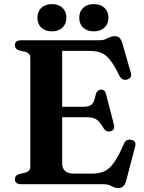

<svg xmlns="http://www.w3.org/2000/svg" viewBox="-20 -896 702 934"><path d="M52.5 -676.5Q52.5 -700 83.5 -700H462.5Q480.5 -700 492.2 -705Q504 -710 514.5 -715Q525 -720 538.5 -720Q554 -720 562 -711.5Q570 -703 576 -683L616 -543.5Q623.5 -517 600 -509.5Q574 -501.5 560.5 -528Q535.5 -579.5 514.8 -605.2Q494 -631 470.2 -639.8Q446.5 -648.5 413 -648.5H282.5V-376.5H383Q414 -376.5 426.5 -388.2Q439 -400 445.5 -435Q451 -459 471 -460Q490.5 -461 496 -438L534 -290Q540.5 -264.5 519.5 -258Q498 -251 485.5 -270Q465 -305 448.2 -315.5Q431.5 -326 398 -326H282.5V-101.5Q282.5 -51.5 340 -51.5H428Q462 -51.5 486.8 -62.2Q511.5 -73 534 -104.5Q556.5 -136 583.5 -198Q593.5 -220 617 -216Q645.5 -211.5 637 -182L594.5 -19Q589.5 0 580.8 9.2Q572 18.5 555 18.5Q537 18.5 522.2 9.2Q507.5 0 481 0H83.5Q52.5 0 52.5 -23.5Q52.5 -43 74 -49.5L102.5 -56Q127.5 -63 127.5 -85V-615Q127.5 -637 102.5 -644L74 -650.5Q52.5 -657 52.5 -676.5ZM232.5 -743.5Q200.5 -743.5 181.2 -761.5Q162 -779.5 162 -809.5Q162 -840 181.2 -858Q200.5 -876 232.5 -876Q265 -876 284 -858Q303 -840 303 -809.5Q303 -780 284 -761.8Q265 -743.5 232.5 -743.5ZM436 -743.5Q403.5 -743.5 384.5 -761.5Q365.5 -779.5 365.5 -809.5Q365.5 -839.5 384.5 -857.8Q403.5 -876 436 -876Q469 -876 488.2 -858Q507.5 -840 507.5 -809.5Q507.5 -780 488.2 -761.8Q469 -743.5 436 -743.5Z"/></svg>

Font: Fraunces 9pt SemiBold
Style: Regular
Weight: 600
Version: Version 1.000;[b76b70a41]